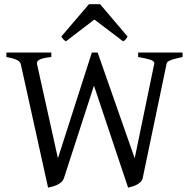

<svg xmlns="http://www.w3.org/2000/svg" viewBox="-20 -860 890 895"><path d="M831.1 -594.2Q809.6 -589.8 795.4 -585.9Q781.2 -582 772.9 -578.4Q764.6 -574.7 761 -571.3Q757.3 -567.9 756.8 -564L645 -28.8Q642.6 -18.6 634.5 -11Q626.5 -3.4 616.2 1.7Q606 6.8 595.2 10Q584.5 13.2 577.1 14.6L418 -460.9L277.8 -28.8Q274.4 -18.6 266.1 -11.2Q257.8 -3.9 247.3 1.2Q236.8 6.3 225.3 9.5Q213.9 12.7 204.1 14.6L77.1 -560.1Q74.7 -572.3 59.6 -580.1Q44.4 -587.9 9.8 -594.2V-615.2H219.2V-594.2Q195.3 -591.8 181.6 -588.1Q168 -584.5 161.1 -580.1Q154.3 -575.7 153.1 -570.6Q151.9 -565.4 152.8 -560.1L250 -122.1L408.2 -615.2H435.1L607.9 -122.1L699.2 -564Q700.2 -569.8 694.8 -574.2Q689.5 -578.6 679.2 -582Q668.9 -585.4 654.8 -588.4Q640.6 -591.3 624 -594.2V-615.2H831.1ZM574.7 -689.5Q568.8 -680.2 565.4 -675.8Q562 -671.4 553.7 -667.5L419.9 -769L287.6 -667.5Q283.7 -669.4 281 -671.4Q278.3 -673.3 276.1 -675.8Q273.9 -678.2 271.5 -681.6Q269 -685.1 265.6 -689.5L394.5 -840.3H446.8Z"/></svg>

Font: Noto Serif Devanagari
Style: Regular
Weight: 400
Designer: Monotype Design Team
Foundry: Monotype Imaging Inc.
Version: Version 1.01